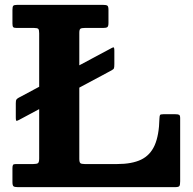

<svg xmlns="http://www.w3.org/2000/svg" viewBox="-20 -770 794 790"><path d="M57 -368Q50.2 -364.3 47.6 -360.4Q45 -356.5 45 -345V-287Q45 -272 48.7 -272.7Q52.5 -273.5 60 -277.5L439 -480.5Q447.3 -485 448.9 -489.2Q450.5 -493.5 450.5 -506.5V-561Q450.5 -576.5 446.1 -575.2Q441.8 -574 434 -569.5ZM120 -655Q134 -655 137.6 -651Q141.2 -647 141.2 -633V-118.3Q141.2 -102.8 136.5 -98.9Q131.7 -95 116.2 -95H44.7Q35.7 -95 33.5 -91.3Q31.2 -87.5 31.2 -78V-21Q31.2 -7 35.6 -3.5Q40 0 53.2 0H700.3Q715.3 0 718.3 -4.8Q721.3 -9.5 721.3 -24.5V-284Q721.3 -295 717.1 -297.5Q713 -300 701.8 -300H651.8Q640.2 -300 638.4 -296.6Q636.5 -293.3 636 -282Q634.5 -213.3 616.4 -172.3Q598.2 -131.3 560.5 -113.1Q522.7 -95 461.2 -95H329Q314.8 -95 310.5 -98.9Q306.3 -102.8 306.3 -117V-635.2Q306.3 -648.7 311.1 -651.9Q316 -655 328.8 -655H404.3Q417 -655 421.6 -658.4Q426.3 -661.7 426.3 -675.5V-729.5Q426.3 -743.5 421.8 -746.7Q417.3 -750 403.8 -750H51.2Q38 -750 34.6 -746.2Q31.2 -742.5 31.2 -729.2V-673Q31.2 -661.7 34.4 -658.4Q37.5 -655 47.7 -655Z"/></svg>

Font: Besley
Style: Regular
Weight: 400
Designer: Owen Earl
Foundry: indestructible type*
Version: Version 4.000